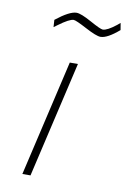

<svg xmlns="http://www.w3.org/2000/svg" viewBox="-82 -763 541 814"><g transform="rotate(10 188.5 -356.5)"><path d="M73 0 189 -500H224L108 0ZM298 -630Q280 -630 232 -655.5Q184 -681 174 -681Q156 -681 110 -647L95 -636L93 -667Q151 -713 181 -713Q200 -713 246 -687.5Q292 -662 302 -662Q321 -662 359 -692L372 -703L377 -673Q327 -630 298 -630Z"/></g></svg>

Font: TitilliumWebThinItalic
Style: Thin Italic
Weight: 200
Italic angle: -13°
Version: Version 1.001;PS 57.000;hotconv 1.0.70;makeotf.lib2.5.55311